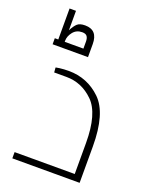

<svg xmlns="http://www.w3.org/2000/svg" viewBox="-152 -903 774 984"><g transform="rotate(20 235.0 -411.0)"><path d="M34 0ZM407 -198V0H40V-34H368V-203Q368 -363 305 -425Q242 -487 158 -487H91L89 -512Q86 -514 109.5 -517Q133 -520 159 -520Q261 -520 334 -449.5Q407 -379 407 -198ZM227 -691V-620H34V-653H53V-822H88V-716Q102 -743 115.5 -755.5Q129 -768 158 -768Q227 -768 227 -691ZM88 -658V-653H190V-691Q190 -710 182.5 -720Q175 -730 156 -730Q125 -730 106.5 -707Q88 -684 88 -658Z"/></g></svg>

Font: Cairo ExtraLight
Style: Regular
Weight: 250
Designer: Mohamed Gaber, the designers of Titillium
Foundry: Kief Type Foundry
Version: Version 2.009; ttfautohint (v1.5.33-1714) -l 8 -r 50 -G 200 